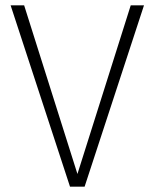

<svg xmlns="http://www.w3.org/2000/svg" viewBox="-20 -704 583 724"><path d="M299 0H244L20 -684H71L272 -48L473 -684H523Z"/></svg>

Font: FiraGO ExtraLight
Style: Regular
Weight: 200
Designer: bBox Type
Foundry: bBox Type GmbH
Version: Version 1.001